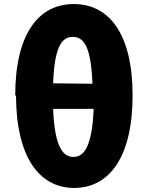

<svg xmlns="http://www.w3.org/2000/svg" viewBox="-20 -861 736 947"><path d="M59 -392C59 -86 174 66 346 66C518 66 634 -85 634 -390C634 -696 517 -841 344 -841C171 -841 55 -696 55 -388ZM244 -324H442C434 -134 393 -87 342 -87C292 -87 250 -133 242 -322ZM242 -450C249 -642 290 -679 339 -679C389 -679 429 -641 436 -448Z"/></svg>

Font: GenEiGothic-pro-Heavy
Style: Bold
Weight: 900
Designer: Ryoko NISHIZUKA (kana & ideographs); Paul D. Hunt (Latin, Greek & Cyrillic); Wenlong ZHANG (bopomofo); Sandoll Communica
Foundry: Adobe Systems Incorporated; o_tamon
Version: Version 1.000.140830